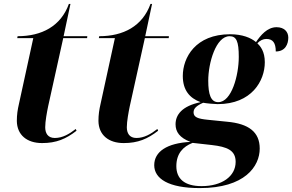

<svg xmlns="http://www.w3.org/2000/svg" viewBox="-20 -721 1493 981"><path d="M195 10C268 10 317 -11 371 -53L367 -62C334 -36 299 -16 260 -16C224 -16 211 -41 211 -71C211 -101 220 -149 226 -178L303 -526H425L426 -536H305L340 -701H332C291 -587 193 -536 70 -536L68 -526H150L77 -191C70 -161 66 -135 66 -103C67 -31 118 10 195 10Z M612 10C685 10 734 -11 788 -53L784 -62C751 -36 716 -16 677 -16C641 -16 628 -41 628 -71C628 -101 637 -149 643 -178L720 -526H842L843 -536H722L757 -701H749C708 -587 610 -536 487 -536L485 -526H567L494 -191C487 -161 483 -135 483 -103C484 -31 535 10 612 10Z M1001 240C1231 240 1307 129 1307 38C1307 -47 1250 -89 1141 -99L1042 -109C991 -114 969 -122 969 -147C969 -167 984 -181 1018 -196C1033 -193 1076 -189 1092 -189C1266 -189 1333 -308 1333 -403C1333 -458 1311 -484 1295 -500C1309 -515 1325 -522 1341 -522C1374 -522 1389 -502 1389 -458C1438 -458 1453 -496 1453 -529C1453 -558 1433 -582 1393 -582C1345 -582 1311 -540 1288 -506C1262 -528 1218 -546 1156 -546C979 -546 914 -427 914 -333C914 -261 948 -220 1005 -199C909 -179 877 -134 877 -86C877 -47 898 -17 953 4C833 10 768 54 768 123C768 191 839 240 1001 240ZM1095 -199C1057 -199 1044 -239 1044 -309C1044 -399 1083 -536 1153 -536C1188 -536 1200 -510 1200 -430C1200 -338 1164 -199 1095 -199ZM1010 230C921 230 881 191 881 128C881 64 915 28 964 9L1062 20C1141 29 1184 47 1184 106C1184 180 1114 230 1010 230Z"/></svg>

Font: Noto Serif Display
Style: Bold Italic
Weight: 700
Italic angle: -12°
Designer: Monotype Design Team
Foundry: Monotype Imaging Inc.
Version: Version 2.009